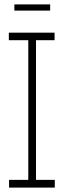

<svg xmlns="http://www.w3.org/2000/svg" viewBox="-20 -849 289 869"><path d="M108 0V-667L140 -701H143V-35L111 0ZM21 0V-35H108V0ZM111 0 143 -35H228V0ZM20 -667V-701H140L108 -667ZM143 -667V-701H227V-667ZM45 -801V-829H207V-801Z"/></svg>

Font: Foldit ExtraLight
Style: Regular
Weight: 250
Version: Version 1.003